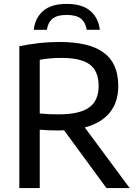

<svg xmlns="http://www.w3.org/2000/svg" viewBox="-20 -963 704 983"><path d="M79 0V-726.5Q123.5 -735.5 175.8 -741.8Q228 -748 286.5 -748Q437 -748 511.2 -693.5Q585.5 -639 585.5 -523Q585.5 -439.5 541.5 -386Q497.5 -332.5 414 -310.5L644 0H525L308 -296Q294 -295 278.5 -295Q250.5 -295 228.5 -296Q206.5 -297 183.5 -299V0ZM280 -377.5Q387 -377.5 436 -412.5Q485 -447.5 485 -522.5Q485 -599 439.5 -632.8Q394 -666.5 295.5 -666.5Q261 -666.5 235 -664Q209 -661.5 183.5 -657V-382Q210 -379.5 230.8 -378.5Q251.5 -377.5 280 -377.5ZM153 -810.5Q159.5 -871 200.8 -907Q242 -943 321.5 -943Q401 -943 442.8 -906.8Q484.5 -870.5 491 -810.5H424Q418 -848 394.5 -867.2Q371 -886.5 321.5 -886.5Q272 -886.5 248.8 -867.2Q225.5 -848 220 -810.5Z"/></svg>

Font: Encode Sans Md
Style: Regular
Weight: 500
Designer: Multiple Designers
Foundry: Impallari Type
Version: Version 3.002; ttfautohint (v1.8.3) -l 8 -r 50 -G 200 -x 14 